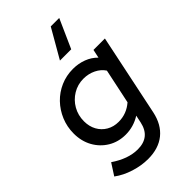

<svg xmlns="http://www.w3.org/2000/svg" viewBox="-299 -894 1196 1196"><g transform="rotate(-45 299.5 -295.5)"><path d="M481.3 -802 396 -611H296.7L406.7 -802ZM252.3 211.3Q193 211.3 132 192Q71 172.7 25.3 138.7L74.7 62Q118.7 92 162.3 107.7Q206 123.3 249 123.3Q357 123.3 379.7 17.3L390 -32.3Q330.3 5.3 260.3 5.3Q196.3 5.3 145.3 -25.3Q94.3 -56 65 -108.8Q35.7 -161.7 35.7 -228.7Q35.7 -288.3 57.7 -340.8Q79.7 -393.3 118 -433Q156.3 -472.7 207.5 -495Q258.7 -517.3 317 -517.3Q365 -517.3 407.2 -501.3Q449.3 -485.3 479.3 -454.3L491.3 -510.3H592L479.7 28Q461 117 402.7 164.2Q344.3 211.3 252.3 211.3ZM285.7 -82.3Q356.3 -82.3 410.7 -129.7L459.3 -360Q439 -391.3 401.7 -409.7Q364.3 -428 320.3 -428Q269 -428 226.7 -402.3Q184.3 -376.7 159.7 -333.7Q135 -290.7 135 -237.3Q135 -192.3 154.2 -157.3Q173.3 -122.3 207.7 -102.3Q242 -82.3 285.7 -82.3Z"/></g></svg>

Font: Red Hat Display VF
Style: Italic
Weight: 300
Italic angle: -12°
Designer: Pentagram, MCKL
Foundry: Pentagram, MCKL
Version: Version 1.010